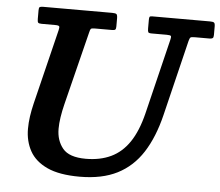

<svg xmlns="http://www.w3.org/2000/svg" viewBox="-53 -810 1017 888"><g transform="rotate(5 455.0 -366.0)"><path d="M334 -650.5Q337 -663.5 340 -667.2Q343 -671 359.5 -671H438.5Q450 -671 453.5 -674.5Q457 -678 457 -689V-726Q457 -742 452.5 -746Q448 -750 432.5 -750H112Q100 -750 96 -747.2Q92 -744.5 92 -732.5V-692Q92 -679.5 95.2 -675.2Q98.5 -671 112 -671H174Q191 -671 193.5 -666.5Q196 -662 192.5 -648.5L107 -300Q99.5 -269 95.2 -239.5Q91 -210 91 -182Q91 -124.5 116 -79.2Q141 -34 197.2 -8Q253.5 18 348 18Q451.5 18 522.5 -18Q593.5 -54 639 -124.8Q684.5 -195.5 710 -300L795.5 -651.5Q799 -664.5 802.8 -667.8Q806.5 -671 823.5 -671H890Q901 -671 905.5 -674.2Q910 -677.5 910 -689V-728.5Q910 -743 905.2 -746.5Q900.5 -750 886.5 -750H617.5Q607.5 -750 605.8 -745.8Q604 -741.5 604 -731.5V-693.5Q604 -680 606.5 -675.5Q609 -671 622 -671H692.5Q710 -671 712.2 -666.8Q714.5 -662.5 711 -649L626 -300Q605.5 -217 570.8 -165.8Q536 -114.5 485.8 -90.8Q435.5 -67 369 -67Q292 -67 262 -103.5Q232 -140 232 -194.5Q232 -219 236.5 -248.5Q241 -278 249 -310Z"/></g></svg>

Font: Besley SemiBold
Style: Italic
Weight: 600
Italic angle: -13°
Designer: Owen Earl
Foundry: indestructible type*
Version: Version 2.001